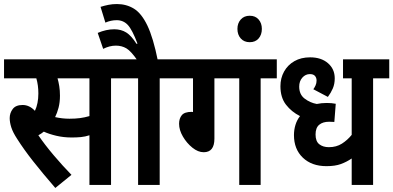

<svg xmlns="http://www.w3.org/2000/svg" viewBox="-20 -916 1948 951"><path d="M530 -528V0H423V-246Q402 -239 380.5 -237Q359 -235 335 -235Q295 -235 259 -243.5Q223 -252 197 -264Q185 -254 170 -246Q202 -199 246 -147Q290 -95 334 -50L254 15Q190 -59 144 -117.5Q98 -176 65 -228Q44 -260 36 -285Q28 -310 28 -331Q28 -356 43 -376Q58 -396 92 -396Q126 -396 153 -367Q170 -403 170 -453Q170 -494 160 -528H0V-622H610V-528ZM324 -328Q353 -328 376 -331Q399 -334 423 -341V-528H265Q270 -511 273.5 -489.5Q277 -468 277 -442Q277 -409 270 -382.5Q263 -356 253 -336Q288 -328 324 -328Z M771 -528V0H664V-528H597V-622H851V-528ZM662 -615Q629 -663 606 -676.5Q583 -690 554 -690Q523 -690 491 -674L464 -753Q506 -771 546 -771Q580 -771 605.5 -755Q631 -739 656 -699L661 -700Q635 -769 613 -792.5Q591 -816 558 -816Q529 -816 502 -804L478 -882Q497 -888 517 -892Q537 -896 559 -896Q606 -896 643.5 -873Q681 -850 710 -789.5Q739 -729 762 -615Z M1042 -528V-229Q1042 -162 989 -162Q961 -162 933 -184.5Q905 -207 886 -239.5Q867 -272 867 -303Q867 -329 880.5 -345.5Q894 -362 930 -362L936 -361V-528H838V-622H1351V-528H1271V0H1165V-528Z M1156 -773Q1156 -801 1172.5 -819.5Q1189 -838 1217 -838Q1245 -838 1261 -819.5Q1277 -801 1277 -773Q1277 -744 1261 -725.5Q1245 -707 1217 -707Q1189 -707 1172.5 -725.5Q1156 -744 1156 -773Z M1908 -528H1828V0H1722V-131Q1697 -114 1668.5 -103.5Q1640 -93 1597 -93Q1524 -93 1480 -135Q1436 -177 1436 -247Q1436 -273 1443.5 -297.5Q1451 -322 1466 -341Q1424 -362 1396.5 -397.5Q1369 -433 1369 -489Q1369 -529 1387 -561.5Q1405 -594 1438 -613Q1471 -632 1516 -632Q1571 -632 1604.5 -603Q1638 -574 1638 -528Q1638 -500 1628.5 -478Q1619 -456 1604 -436L1532 -474Q1538 -482 1543 -493Q1548 -504 1548 -517Q1548 -531 1540 -540Q1532 -549 1515 -549Q1493 -549 1477.5 -531.5Q1462 -514 1462 -487Q1462 -448 1489 -427.5Q1516 -407 1549 -401Q1572 -406 1599 -406Q1622 -406 1643 -402L1636 -312Q1625 -313 1610 -313Q1579 -313 1561 -298Q1543 -283 1543 -250Q1543 -216 1561.5 -201.5Q1580 -187 1609 -187Q1646 -187 1673.5 -204.5Q1701 -222 1722 -248V-528H1679V-622H1908Z"/></svg>

Font: Noto Sans Devanagari Condensed SemiBold
Style: Regular
Weight: 600
Width: 3
Designer: Jelle Bosma - Monotype Design Team
Foundry: Monotype Imaging Inc.
Version: Version 2.004; ttfautohint (v1.8.4.7-5d5b)